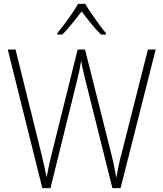

<svg xmlns="http://www.w3.org/2000/svg" viewBox="-20 -969 841 989"><path d="M782 -714 601 0H559L421 -552Q414 -581 408.5 -604Q403 -627 398 -656Q394 -630 389.5 -609Q385 -588 379 -563L240 0H198L20 -714H60L191 -186Q201 -144 208 -113Q215 -82 220 -56Q226 -89 233.5 -122.5Q241 -156 249 -187L380 -714H418L551 -185Q561 -146 567 -117Q573 -88 579 -53Q585 -87 591.5 -117.5Q598 -148 608 -185L742 -714ZM419 -949Q432 -927 451.5 -898.5Q471 -870 491 -842.5Q511 -815 526 -798V-791H500Q475 -816 448.5 -848.5Q422 -881 401 -910Q379 -882 352.5 -849Q326 -816 301 -791H275V-798Q291 -817 311.5 -844.5Q332 -872 351 -899.5Q370 -927 382 -949Z"/></svg>

Font: Noto Sans Khmer UI SemiCondensed ExtraLight
Style: Regular
Weight: 200
Width: 4
Designer: Danh Hong and the Monotype Design Team
Foundry: Monotype Imaging Inc.
Version: Version 2.002; ttfautohint (v1.8.4.7-5d5b)